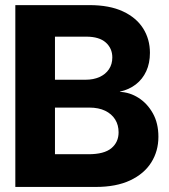

<svg xmlns="http://www.w3.org/2000/svg" viewBox="-20 -739 667 759"><path d="M40.6 0V-718.8H333.2Q412.7 -718.8 465.9 -694Q519.1 -669.2 545.9 -626.6Q572.7 -584 572.7 -530.1Q572.7 -489.3 558.2 -457.7Q543.7 -426.1 517 -405.4Q490.4 -384.8 454.1 -376.8V-375.8Q493 -374.2 527.6 -352.2Q562.3 -330.2 584.3 -291Q606.2 -251.9 606.2 -198.4Q606.2 -141.6 577.9 -96.7Q549.6 -51.8 494.4 -25.9Q439.3 0 358.4 0ZM197.3 -129.3H329.7Q391.7 -129.3 420.3 -153.1Q448.8 -176.9 448.8 -216Q448.8 -245 435.2 -266.8Q421.5 -288.7 395.7 -301.2Q369.8 -313.7 333 -313.7H197.3ZM197.3 -423.8H318.4Q349.5 -423.8 373.3 -434.5Q397.2 -445.2 410.6 -465.1Q424 -485 424 -511.9Q424 -547.9 398.1 -571Q372.2 -594.1 320.9 -594.1H197.3Z"/></svg>

Font: Inter Display V
Style: Regular
Weight: 400
Designer: Rasmus Andersson
Foundry: rsms
Version: Version 3.015;git-src